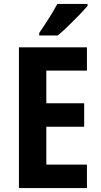

<svg xmlns="http://www.w3.org/2000/svg" viewBox="-20 -954 513 974"><path d="M421 0H76V-714H421V-596H215V-430H407V-311H215V-119H421ZM424 -924Q409 -906 382.5 -878.5Q356 -851 326.5 -822.5Q297 -794 273 -774H179V-787Q204 -823 228.5 -862Q253 -901 271 -934H424Z"/></svg>

Font: Noto Sans Gujarati Condensed
Style: Bold
Weight: 700
Width: 3
Designer: Jelle Bosma - Monotype Design Team, Universal Thirst
Foundry: Monotype Imaging Inc.
Version: Version 2.106; ttfautohint (v1.8.4.7-5d5b)